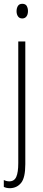

<svg xmlns="http://www.w3.org/2000/svg" viewBox="-24 -747 228 1009"><path d="M63 -688Q63 -704 70 -715.5Q77 -727 93 -727Q110 -727 116.5 -715.5Q123 -704 123 -689Q123 -671 115 -660.5Q107 -650 93 -650Q78 -650 70.5 -661Q63 -672 63 -688ZM29 242Q18 242 9.5 240Q1 238 -4 235V199Q10 206 25 206Q51 206 61.5 182.5Q72 159 72 110V-529H109V116Q109 187 87 214Q65 241 29 242Z"/></svg>

Font: Noto Sans Gujarati UI ExtraCondensed ExtraLight
Style: Regular
Weight: 200
Width: 2
Designer: Jelle Bosma - Monotype Design Team, Universal Thirst
Foundry: Monotype Imaging Inc.
Version: Version 2.106; ttfautohint (v1.8.4.7-5d5b)